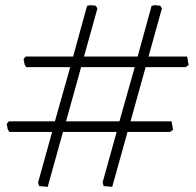

<svg xmlns="http://www.w3.org/2000/svg" viewBox="-20 -727 755 741"><path d="M5.9 -249 14.2 -258.8H191.9L251 -467.8H81.1L75.2 -478L70.8 -499L79.1 -508.8H262.2L315.9 -704.1L327.1 -707L349.1 -705.1L356 -694.8L304.2 -508.8H511.2L564.9 -704.1L576.2 -707L598.1 -705.1L605 -694.8L553.2 -508.8H702.1L708 -476.1L695.8 -467.8H542L483.9 -258.8H642.1L647.9 -226.1L636.2 -217.8H472.2L413.1 -5.9L379.9 -8.8L376 -22.9L430.2 -217.8H223.1L164.1 -5.9L130.9 -8.8L127 -22.9L181.2 -217.8H16.1L9.8 -228ZM234.9 -258.8H440.9L500 -467.8H293Z"/></svg>

Font: Aref Ruqaa
Style: Regular
Weight: 400
Designer: Abdullah Aref
Version: Version 1.002